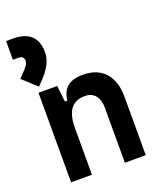

<svg xmlns="http://www.w3.org/2000/svg" viewBox="-152 -942 890 1043"><g transform="rotate(-20 293.0 -421.0)"><path d="M388.2 0V-317.4Q388.2 -364.3 366.9 -389.6Q345.7 -415 306.6 -415Q197.8 -415 197.8 -271.5V0H77.1V-517.6H185.5L195.8 -423.8H209.5Q215.8 -476.1 246.1 -501.7Q276.4 -527.3 336.9 -527.3Q418.9 -527.3 463.9 -477.5Q508.8 -427.7 508.8 -336.9V0ZM91.3 -547.9 10.3 -622.1 36.6 -649.9Q52.2 -666 61.8 -679.2Q71.3 -692.4 71.3 -706.1Q71.3 -733.9 35.6 -733.9H7.8V-841.8H47.4Q186 -841.8 186 -711.9Q186 -647 119.6 -577.6Z"/></g></svg>

Font: CaskaydiaCove NF SemiBold
Style: Regular
Weight: 600
Designer: Aaron Bell
Foundry: Saja Typeworks
Version: Version 2111.001; VTT 6.35;Nerd Fonts 3.2.1